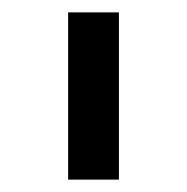

<svg xmlns="http://www.w3.org/2000/svg" viewBox="-20 -750 302 310"><path d="M172 -460H90V-730H172Z"/></svg>

Font: Sora
Style: Regular
Weight: 400
Designer: Jonathan Barnbrook, Julián Moncada
Foundry: Barnbrook Fonts
Version: Version 2.000